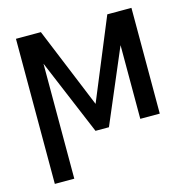

<svg xmlns="http://www.w3.org/2000/svg" viewBox="-107 -631 902 930"><g transform="rotate(-15 344.0 -166.0)"><path d="M512.7 -530.3H604.5L378.9 0H311.5L88.9 -530.3H179.7L345.7 -126ZM152.3 197.3H54.7V-530.3H152.3ZM536.1 -530.3H633.8V0H536.1Z"/></g></svg>

Font: Pretendard GOV Variable
Style: Regular
Weight: 400
Designer: Base glyphs from Inter by Rasmus Andersson; Hangul glyphs from Noto Sans CJK(Source Han Sans) by Jang Soo-young and Kang
Foundry: Kil Hyung-jin
Version: Version 1.307;Glyphs 3.2 (3192)